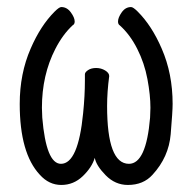

<svg xmlns="http://www.w3.org/2000/svg" viewBox="-20 -507 540 545"><path d="M343 18Q307 18 280 -9.5Q253 -37 249 -59Q241 -32 215 -7Q189 18 154 18Q119 18 93 -11Q36 -72 36 -212Q36 -298 67 -369Q95 -434 135 -474Q148 -487 154 -487Q170 -487 181 -472Q192 -457 192 -446Q192 -438 186 -435Q158 -409 137 -368Q99 -294 99 -201L100 -173Q111 -42 153 -42Q202 -42 216 -186Q221 -235 221 -279V-296Q221 -302 230 -308Q239 -314 253 -314Q267 -314 278.5 -307Q290 -300 290 -291Q284 -246 284 -206Q284 -42 346 -42Q395 -42 406 -173L407 -201Q407 -237 398.5 -282.5Q390 -328 369.5 -368.5Q349 -409 320 -435Q315 -438 315 -446Q315 -457 325.5 -472Q336 -487 352 -487Q358 -487 371 -474Q411 -434 439 -369Q470 -298 470 -212Q470 -191 464.5 -126Q459 -61 413 -11Q387 18 343 18Z"/></svg>

Font: LXGW WenKai Mono Lite
Style: Regular
Weight: 400
Monospace: yes
Designer: LXGW / Fontworks Inc.
Foundry: LXGW / Fontworks Inc.
Version: Version 1.520; June 14, 2025